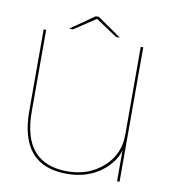

<svg xmlns="http://www.w3.org/2000/svg" viewBox="-79 -755 746 830"><g transform="rotate(10 294.0 -340.0)"><path d="M489 0H500V-590H489V-125.5ZM73.5 -591.5H62.5V-234Q62.5 -114.5 113.8 -54.2Q165 6 268.5 6Q365 6 429.8 -48.8Q494.5 -103.5 494.5 -177.5L489 -203Q489 -118 425.8 -61.5Q362.5 -5 269 -5Q173 -5 123.2 -61.2Q73.5 -117.5 73.5 -233ZM170 -613.5H187L282 -676.5L376.5 -613.5H393L288.5 -686.5H274.5Z"/></g></svg>

Font: Anybody SemiExpanded Thin
Style: Regular
Weight: 250
Width: 6
Version: Version 1.113;gftools[0.9.25]